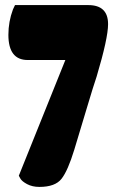

<svg xmlns="http://www.w3.org/2000/svg" viewBox="-20 -726 460 755"><path d="M360 -425Q347 -387 322 -303Q297 -219 272 -137Q247 -55 222 -23Q197 9 135 9Q107 9 86.5 -2Q66 -13 60 -24L54 -35L237 -490H89Q13 -490 13 -589Q13 -641 31 -689L39 -706H327Q405 -706 405 -631Q405 -576 360 -425Z"/></svg>

Font: Chela One Cyrilic
Style: Regular
Weight: 400
Designer: Miguel Hernandez
Foundry: LatinoType
Version: Version 1.001